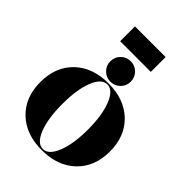

<svg xmlns="http://www.w3.org/2000/svg" viewBox="-296 -1183 1329 1329"><g transform="rotate(45 368.5 -519.0)"><path d="M219 -905V-1050H519V-905ZM440 -688Q411 -659 369 -659Q327 -659 298 -688Q269 -717 269 -759Q269 -801 298 -830Q327 -859 369 -859Q411 -859 440 -830Q469 -801 469 -759Q469 -717 440 -688ZM616 -77Q523 12 368 12Q213 12 120.5 -77Q28 -166 28 -315Q28 -464 120.5 -553Q213 -642 368 -642Q523 -642 616 -553Q709 -464 709 -315Q709 -166 616 -77ZM277.5 -86Q312 1 368 1Q424 1 459 -87Q494 -175 494 -315Q494 -455 459 -543Q424 -631 368 -631Q312 -631 277.5 -544Q243 -457 243 -315Q243 -173 277.5 -86Z"/></g></svg>

Font: Arapey Black-Display
Style: Regular
Weight: 900
Designer: Eduardo Rodriguez Tunni
Foundry: Eduardo Rodriguez Tunni
Version: Version 4.000